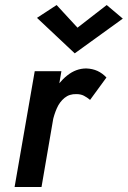

<svg xmlns="http://www.w3.org/2000/svg" viewBox="-20 -743 508 763"><path d="M224 -460H118L38 0H145ZM338 -346 403 -435Q387 -452 367.5 -461Q348 -470 323 -471Q282 -471 247 -443Q212 -415 188.5 -371.5Q165 -328 156 -281L189 -260Q195 -288 206 -313Q217 -338 236.5 -354Q256 -370 284 -369Q301 -369 313.5 -362.5Q326 -356 338 -346ZM288 -633 205 -723 127 -672 277 -531 468 -669 404 -723Z"/></svg>

Font: Jost Medium
Style: Italic
Weight: 500
Italic angle: -5°
Version: Version 3.710